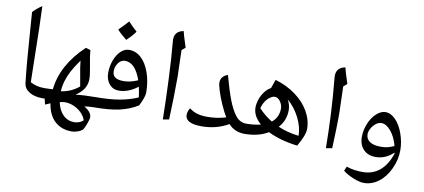

<svg xmlns="http://www.w3.org/2000/svg" viewBox="-86 -1101 3687 1671"><g transform="rotate(10 1757.5 -265.0)"><path d="M168.9 -779.8Q176.3 -636.7 181.6 -282.2L185.1 -109.9Q239.3 -80.1 308.1 -80.1Q317.9 -80.1 317.9 -69.8V0Q317.9 9.8 308.1 9.8Q238.8 9.8 192.9 -17.8Q147 -45.4 141.1 -92.8Q121.6 -254.9 101.1 -557.1L89.8 -713.9Q124.5 -750.5 168.9 -779.8Z M679.7 17.1Q711.9 33.7 729.5 56.2Q747.1 78.6 747.1 101.1Q747.1 118.7 731 161.1Q714.8 203.6 707 212.9Q694.8 228 665.5 239Q636.2 250 607.9 250Q516.6 250 458.5 195.6Q400.4 141.1 385.7 41L340.8 60.1L328.6 8.8L316.4 9.8H307.6Q297.9 9.8 297.9 0V-69.8Q297.9 -80.1 307.6 -80.1Q343.8 -80.1 384.8 -83Q406.7 -299.8 605 -487.8L647 -476.1Q650.9 -422.4 668 -337.4Q682.6 -261.2 682.6 -225.1Q682.6 -132.3 586.9 -70.8Q661.1 -80.1 762.7 -80.1Q775.9 -80.1 775.9 -67.9V-2.9Q775.9 9.8 762.7 9.8Q713.4 9.8 679.7 17.1ZM578.6 -370.1Q530.8 -302.2 508.1 -258.3Q485.4 -214.4 471.7 -168.7Q458 -123 456.1 -78.1Q543.5 -89.4 614.7 -147.9L604.5 -207.5Q583 -318.4 578.6 -370.1ZM508.8 9.8Q492.2 9.8 462.9 17.1Q478.5 88.4 518.8 127.7Q559.1 167 617.7 167Q639.2 167 661.6 158.4Q684.1 149.9 695.8 136.2Q686.5 104 657.5 74.2Q628.4 44.4 588.9 27.1Q549.3 9.8 508.8 9.8Z M1133.8 -143.1Q1127.4 -194.8 1117.7 -234.9Q1035.2 -170.9 950.7 -170.9Q899.4 -170.9 866.7 -209.2Q834 -247.6 834 -308.1Q834 -366.2 854 -419.7Q874 -473.1 907.7 -504.6Q941.4 -536.1 980 -536.1Q1040 -536.1 1087.2 -492.7Q1134.3 -449.2 1162.1 -369.6Q1189.9 -290 1189.9 -194.8Q1189.9 -157.2 1148.9 -75.2Q1077.6 -30.8 988.8 -10.5Q899.9 9.8 756.8 9.8Q746.1 9.8 746.1 -1V-68.8Q746.1 -80.1 756.8 -80.1Q887.2 -80.1 974.6 -95.7Q1062 -111.3 1133.8 -143.1ZM979 -259.8Q1037.1 -259.8 1103 -289.1Q1051.8 -436 961.9 -436Q926.8 -436 902.8 -403.8Q878.9 -371.6 878.9 -331.1Q878.9 -294.4 902.8 -277.1Q926.8 -259.8 979 -259.8ZM1015.1 -703.1Q990.2 -665.5 939 -617.2Q886.7 -657.7 855 -693.8Q904.8 -742.7 937 -779.8Q975.6 -737.8 1015.1 -703.1Z M1428.2 -612.8Q1435.1 -414.6 1435.1 -381.8Q1435.1 -196.3 1426.8 0L1373 9.8Q1370.6 -153.3 1362.3 -343Q1354 -532.7 1340.8 -674.8L1339.8 -690.9Q1339.8 -727.5 1358.6 -749.5Q1377.4 -771.5 1418 -779.8Q1429.2 -735.4 1439 -706.1L1460 -640.1Z M2096.7 9.8Q2006.3 9.8 1951.7 -51.8Q1846.2 9.8 1713.9 9.8Q1643.1 9.8 1606.4 -9.3Q1569.8 -28.3 1569.8 -64.9Q1569.8 -82 1575.4 -98.9Q1581.1 -115.7 1590.8 -127Q1620.1 -103 1657.7 -91.6Q1695.3 -80.1 1751 -80.1Q1831.5 -80.1 1913.6 -104Q1889.2 -143.1 1860.8 -207.3Q1832.5 -271.5 1817.1 -322.3Q1801.8 -373 1801.8 -392.1Q1801.8 -420.9 1818.1 -440.9Q1834.5 -460.9 1863.8 -470.2Q1898.9 -340.8 1929.9 -259.5Q1960.9 -178.2 1998.8 -129.2Q2036.6 -80.1 2096.7 -80.1Q2106.9 -80.1 2106.9 -69.8V0Q2106.9 9.8 2096.7 9.8Z M2086.9 9.8Q2077.1 9.8 2077.1 0V-71.8Q2077.1 -80.1 2086.9 -80.1Q2163.6 -80.1 2221.7 -95.2Q2148.9 -157.7 2148.9 -233.9Q2148.9 -268.1 2162.6 -307.4Q2176.3 -346.7 2200.2 -377.4Q2224.1 -408.2 2252.9 -422.9L2279.8 -500Q2379.9 -471.2 2459 -413.6Q2538.1 -356 2581.1 -280.8Q2624 -205.6 2624 -127Q2624 -71.8 2564 30.8Q2412.1 12.7 2302.7 -42Q2255.4 -14.2 2203.1 -2.2Q2150.9 9.8 2086.9 9.8ZM2190.9 -234.9Q2243.2 -178.2 2310.1 -137.2Q2369.1 -183.1 2369.1 -262.2Q2369.1 -294.9 2347.7 -324.5Q2326.2 -354 2299.8 -354Q2281.2 -354 2258.8 -338.6Q2236.3 -323.2 2218.5 -296.6Q2200.7 -270 2190.9 -234.9ZM2438 -258.8Q2438 -169.4 2377.9 -103Q2458 -67.9 2561 -55.2Q2561 -130.9 2520.3 -212.6Q2479.5 -294.4 2413.1 -351.1Q2438 -307.6 2438 -258.8Z M2869.1 -545.9Q2876 -347.7 2876 -314.9V-272Q2876 -185.5 2868.2 0L2814 9.8Q2812 -149.4 2806.6 -254.9L2804.2 -306.2Q2798.8 -424.8 2781.7 -607.9L2780.8 -624Q2780.8 -660.6 2799.6 -682.6Q2818.4 -704.6 2858.9 -712.9Q2870.1 -668.5 2879.9 -639.2L2900.9 -573.2Z M3190.9 250Q3151.9 250 3094.7 226.3Q3037.6 202.6 3003.9 174.8L3021 136.2Q3085.4 158.2 3164.1 158.2Q3251.5 158.2 3314.5 106.2Q3377.4 54.2 3410.6 -47.9L3409.7 -52.7V-57.1Q3340.3 9.8 3252 9.8Q3184.6 9.8 3144.8 -31.5Q3105 -72.8 3105 -142.1Q3105 -202.1 3128.7 -260Q3152.3 -317.9 3191.7 -354Q3231 -390.1 3271 -390.1Q3319.3 -390.1 3361.8 -345.9Q3404.3 -301.8 3429.7 -228.3Q3455.1 -154.8 3455.1 -85Q3455.1 -1 3417.7 79.3Q3380.4 159.7 3320.6 204.8Q3260.7 250 3190.9 250ZM3279.8 -85.9Q3313.5 -85.9 3339.4 -91.8Q3365.2 -97.7 3398.9 -112.8Q3378.4 -190.9 3337.2 -240.5Q3295.9 -290 3252.9 -290Q3229 -290 3205.3 -272.5Q3181.6 -254.9 3165.8 -226.3Q3149.9 -197.8 3149.9 -174.8Q3149.9 -131.8 3183.8 -108.9Q3217.8 -85.9 3279.8 -85.9Z"/></g></svg>

Font: Droid Persian Naskh
Style: Regular
Weight: 400
Designer: Pascal Zoghbi
Foundry: Ascender Corporation
Version: Version 1.00